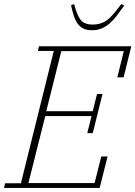

<svg xmlns="http://www.w3.org/2000/svg" viewBox="-27 -926 667 946"><path d="M-2 -23H76L238 -675H160L165 -698H620L582 -545H551L583 -674H275L201 -378H430L451 -463H478L430 -270H403L424 -354H196L113 -24H439L472 -155H503L464 0H-7ZM426 -777Q400 -777 382.5 -786Q365 -795 354 -811.5Q343 -828 336 -850.5Q329 -873 323 -900L338 -906L347 -876Q361 -834 378.5 -819.5Q396 -805 430 -805Q464 -805 490 -820Q516 -835 548 -877L571 -906L585 -899Q566 -872 549 -849.5Q532 -827 513.5 -811Q495 -795 474 -786Q453 -777 426 -777Z"/></svg>

Font: IBM Plex Serif ExtraLight
Style: Italic
Weight: 200
Italic angle: -14°
Designer: Mike Abbink, Paul van der Laan, Pieter van Rosmalen
Foundry: Bold Monday
Version: Version 2.5